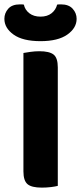

<svg xmlns="http://www.w3.org/2000/svg" viewBox="-37 -850 370 877"><path d="M154 7Q107 7 88.5 -9Q70 -25 70 -67V-608Q81 -610 101.5 -613Q122 -616 143 -616Q188 -616 207.5 -601Q227 -586 227 -542V-1Q216 2 196 4.5Q176 7 154 7ZM148 -774Q179 -774 198.5 -789.5Q218 -805 224 -829Q229 -830 233 -830Q237 -830 242 -830Q277 -830 295 -810Q313 -790 313 -764Q313 -722 270.5 -692Q228 -662 148 -662Q67 -662 25 -692Q-17 -722 -17 -764Q-17 -790 0.5 -810Q18 -830 54 -830Q59 -830 63 -830Q67 -830 72 -829Q77 -805 97 -789.5Q117 -774 148 -774Z"/></svg>

Font: Baloo Bhai 2
Style: Bold
Weight: 700
Designer: Supriya Tembe, Noopur Datye and Ek Type
Foundry: Ek Type
Version: Version 1.640;PS 1.000;hotconv 16.6.51;makeotf.lib2.5.65220;